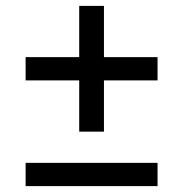

<svg xmlns="http://www.w3.org/2000/svg" viewBox="-20 -632 622 652"><path d="M249 -185V-612H333V-185ZM67 0V-79H515V0ZM67 -359V-438H515V-359Z"/></svg>

Font: Montserrat Thin Medium
Style: Regular
Weight: 500
Version: Version 9.000